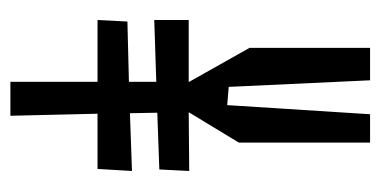

<svg xmlns="http://www.w3.org/2000/svg" viewBox="-206 -544 750 379"><g transform="rotate(90 169.5 -355.0)"><path d="M318 -353 315 -294 203 -290 204 -236 318 -240 314 -172H205L209 0H142V-172H20L23 -231L142 -234V-288L20 -284V-352H142V-353L75 -472V-710H139L152 -431L188 -428L206 -710H262V-451L202 -352Z"/></g></svg>

Font: Bahiana
Style: Regular
Weight: 400
Designer: Pablo Cosgaya & Dani Raskovsky
Foundry: Pablo Cosgaya & Dani Raskovsky
Version: Version 1.005